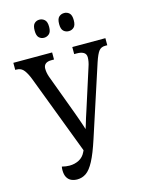

<svg xmlns="http://www.w3.org/2000/svg" viewBox="-137 -988 803 1076"><g transform="rotate(-15 264.0 -450.0)"><path d="M175 10Q157 10 141.5 3.5Q126 -3 116.5 -19Q107 -35 107 -62Q107 -67 107.5 -72.5Q108 -78 109 -82Q120 -79 131.5 -77.5Q143 -76 153 -76Q183 -76 208 -89Q233 -102 246 -130L270 -181L254 -129L77 -595Q64 -630 48 -651.5Q32 -673 5 -673H-3V-714H222V-673H206Q184 -673 172.5 -663.5Q161 -654 161 -636Q161 -623 163.5 -610.5Q166 -598 170 -587L256 -355Q266 -328 272 -310.5Q278 -293 284.5 -274Q291 -255 301 -222H283Q294 -255 299.5 -274Q305 -293 310.5 -310.5Q316 -328 325 -355L398 -583Q403 -597 405.5 -611Q408 -625 408 -636Q408 -655 394 -664Q380 -673 354 -673H339V-714H531V-673H518Q495 -673 482 -656.5Q469 -640 454 -595L320 -184Q295 -107 272.5 -64.5Q250 -22 226.5 -6Q203 10 175 10ZM344 -805Q326 -805 313.5 -816.5Q301 -828 301 -857Q301 -887 313.5 -898.5Q326 -910 344 -910Q361 -910 373.5 -898.5Q386 -887 386 -857Q386 -828 373.5 -816.5Q361 -805 344 -805ZM200 -805Q183 -805 171 -816.5Q159 -828 159 -857Q159 -887 171 -898.5Q183 -910 200 -910Q217 -910 230 -898.5Q243 -887 243 -857Q243 -828 230 -816.5Q217 -805 200 -805Z"/></g></svg>

Font: Noto Serif ExtraCondensed
Style: Regular
Weight: 400
Width: 2
Designer: Monotype Design Team
Foundry: Monotype Imaging Inc.
Version: Version 2.013